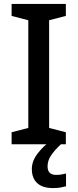

<svg xmlns="http://www.w3.org/2000/svg" viewBox="-20 -734 395 977"><path d="M315 0H39V-61L124 -83V-631L39 -653V-714H315V-653L230 -631V-83L315 -61ZM222 113Q222 156 266 156Q282 156 294.5 153.5Q307 151 316 149V214Q301 218 286 220.5Q271 223 250 223Q196 223 169 197.5Q142 172 142 126Q142 85 172 46.5Q202 8 238 -17L290 0Q256 32 239 58Q222 84 222 113Z"/></svg>

Font: Noto Sans Syriac Medium
Style: Regular
Weight: 500
Designer: Patrick Giasson and the Monotype Design Team
Foundry: Monotype Imaging Inc.
Version: Version 3.000; ttfautohint (v1.8.4.7-5d5b)